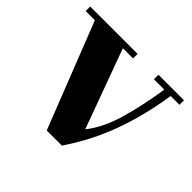

<svg xmlns="http://www.w3.org/2000/svg" viewBox="-134 -681 931 931"><g transform="rotate(45 331.0 -216.0)"><path d="M409 -65Q462 -131 493 -235.5Q524 -340 544 -472H473V-503H648V-472H588Q572 -372 550 -292Q528 -212 501.5 -147Q475 -82 446 -29Q417 24 385 71H281L68 -472H5V-503H330V-472H260Z"/></g></svg>

Font: Cafe24 ClassicType
Style: Regular
Weight: 400
Designer: Cafe24 thkim, hmlim, mnelim & 4IR
Foundry: Cafe24
Version: Version 1.000